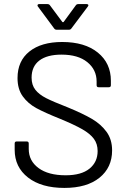

<svg xmlns="http://www.w3.org/2000/svg" viewBox="-20 -914 624 942"><path d="M52 -179V-210Q52 -220 62 -220H111Q121 -220 121 -210V-183Q121 -125 169 -89.5Q217 -54 302 -54Q379 -54 419 -86.5Q459 -119 459 -173Q459 -208 440.5 -233Q422 -258 383.5 -280Q345 -302 275 -331Q200 -361 158.5 -383.5Q117 -406 91.5 -441.5Q66 -477 66 -531Q66 -615 124.5 -661.5Q183 -708 285 -708Q396 -708 460 -656Q524 -604 524 -518V-496Q524 -486 514 -486H464Q454 -486 454 -496V-514Q454 -572 408.5 -609Q363 -646 282 -646Q211 -646 173 -617Q135 -588 135 -533Q135 -497 153.5 -473.5Q172 -450 206.5 -432.5Q241 -415 313 -387Q386 -357 430.5 -331Q475 -305 502.5 -267.5Q530 -230 530 -176Q530 -92 468 -42Q406 8 296 8Q183 8 117.5 -43Q52 -94 52 -179ZM164 -888Q164 -890 166 -892Q168 -894 172 -894H212Q221 -894 225 -888L286 -806Q287 -805 289 -805Q291 -805 292 -806L352 -888Q356 -894 365 -894H405Q411 -894 413 -890.5Q415 -887 411 -882L330 -774Q326 -768 317 -768H259Q250 -768 246 -774L166 -882Q164 -884 164 -888Z"/></svg>

Font: Amber EN
Style: Regular
Weight: 400
Designer: Jeremy Tribby
Foundry: Tribby Type Co.
Version: Version 1.403 November 24, 2021